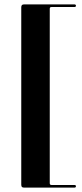

<svg xmlns="http://www.w3.org/2000/svg" viewBox="-20 -744 376 876"><path d="M207 -703.5V91.5Q207 96 209 98Q211 100 215.5 100H319.5Q326.5 100 326.5 106Q326.5 108.5 324.8 110.2Q323 112 319.5 112H90.5Q83 112 80 109Q77 106 77 98.5V-710.5Q77 -717.5 80 -720.8Q83 -724 90.5 -724H319.5Q323 -724 324.8 -722.2Q326.5 -720.5 326.5 -718Q326.5 -712 319.5 -712H215.5Q211 -712 209 -710.2Q207 -708.5 207 -703.5Z"/></svg>

Font: Fraunces 120pt
Style: Bold
Weight: 700
Version: Version 1.000;[b76b70a41]